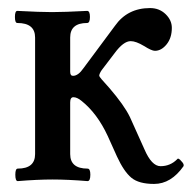

<svg xmlns="http://www.w3.org/2000/svg" viewBox="-20 -445 477 476"><path d="M24 4Q18 4 18 -12Q18 -27 24 -27Q67 -27 67 -63V-352Q67 -388 23 -388Q17 -388 17 -403Q17 -418 23 -418Q80 -415 109 -415Q139 -415 196 -418Q203 -418 203 -403Q203 -388 196 -388Q154 -388 154 -352V-267Q154 -257 161 -257Q174 -257 187 -276L265 -381Q296 -425 352 -425Q375 -425 390.5 -410Q406 -395 406 -376Q406 -351 393 -335Q380 -319 364 -319Q356 -319 337 -331Q317 -343 304 -343Q286 -343 264 -313L232 -271Q226 -262 226 -257Q226 -254 251 -227Q288 -184 302 -155L338 -75Q356 -33 378 -33Q402 -33 419 -50Q422 -55 430 -45Q437 -38 435 -33Q404 11 362 11Q324 11 305.5 -4.5Q287 -20 270 -57L247 -108Q221 -164 182 -195Q171 -204 162 -204Q154 -204 154 -191V-63Q154 -27 197 -27Q204 -27 204 -12Q204 4 197 4Q148 0 110 0Q73 0 24 4Z"/></svg>

Font: Junicode Cond Medium
Style: Regular
Weight: 500
Width: 3
Designer: Peter S. Baker
Version: Version 2.201